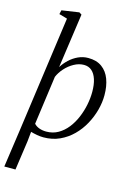

<svg xmlns="http://www.w3.org/2000/svg" viewBox="-154 -892 842 1221"><g transform="rotate(15 267.0 -282.0)"><path d="M3 253.5 39.5 -1.5 144.5 -758 90.5 -773.5 96.5 -800 210.5 -817 227 -806.5 176 -447.5Q193 -475 218.2 -498.8Q243.5 -522.5 274.8 -537Q306 -551.5 341 -551.5Q396 -551.5 431.5 -525.5Q467 -499.5 484 -454Q501 -408.5 501 -348.5Q501 -301.5 487.8 -251.5Q474.5 -201.5 449 -154.8Q423.5 -108 386.2 -71Q349 -34 301 -12Q253 10 195 10Q174 10 152 6Q130 2 110.5 -3.5L104 61L76.5 253.5ZM202.5 -30Q246 -30 280.8 -50Q315.5 -70 341.8 -103.5Q368 -137 385.5 -178.8Q403 -220.5 411.8 -264.8Q420.5 -309 420.5 -349Q420.5 -397 409.5 -431.2Q398.5 -465.5 377.5 -483.8Q356.5 -502 326 -502Q293 -502 260.8 -484.2Q228.5 -466.5 203.5 -438.5Q178.5 -410.5 166 -380.5L122 -60Q135.5 -45 156.5 -37.5Q177.5 -30 202.5 -30Z"/></g></svg>

Font: Merriweather 60pt Light
Style: Italic
Weight: 300
Italic angle: -7.8°
Version: Version 2.101